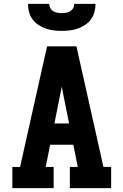

<svg xmlns="http://www.w3.org/2000/svg" viewBox="-20 -975 640 995"><path d="M44 0V-110H84L224 -735H376L516 -110H556V0H342V-110H383L360 -225H240L217 -110H258V0ZM262 -335H338L307 -490Q305 -499 303.5 -508Q302 -517 300 -526Q298 -517 296.5 -508Q295 -499 293 -490ZM300 -815Q279 -815 258 -817.5Q237 -820 217 -827Q197 -834 179 -846Q161 -858 148.5 -875Q136 -892 130.5 -913Q125 -934 125 -955H235Q235 -944 240.5 -933.5Q246 -923 256 -917Q266 -911 277.5 -909Q289 -907 300 -907Q311 -907 322.5 -909Q334 -911 344 -917Q354 -923 359.5 -933.5Q365 -944 365 -955H475Q475 -934 469.5 -913Q464 -892 451.5 -875Q439 -858 421 -846Q403 -834 383 -827Q363 -820 342 -817.5Q321 -815 300 -815Z"/></svg>

Font: Iosevka Slab XBdEx
Style: Regular
Weight: 800
Width: 7
Monospace: yes
Designer: Belleve Invis
Foundry: Belleve Invis
Version: Version 11.1.0; ttfautohint (v1.8.3)